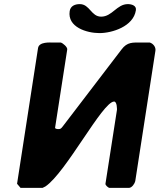

<svg xmlns="http://www.w3.org/2000/svg" viewBox="-20 -914 776 934"><path d="M63 -20 80 0H187C188 0 198 -5 201 -7C301 -74 479 -420 535 -420C550 -420 549 -381 549 -380L493 -20C492 -13 507 0 513 0H607C622 0 636 -22 638 -33L736 -667C739 -685 725 -702 709 -707H666C627 -707 599 -711 571 -673L286 -300C277 -288 274 -286 264 -286C260 -286 247 -287 248 -293L307 -673C309 -685 286 -704 276 -707H239C224 -707 170 -712 165 -680ZM319 -860C307 -782 402 -753 464 -753C525 -753 629 -785 641 -864C645 -887 620 -894 602 -894C548 -894 526 -833 472 -833C423 -833 417 -894 368 -894C346 -894 323 -886 319 -860Z"/></svg>

Font: Asimov Print
Style: CIt
Weight: 500
Designer: Google
Version: Version 2.000980: 2014